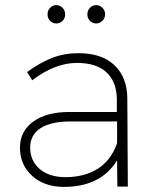

<svg xmlns="http://www.w3.org/2000/svg" viewBox="-20 -730 607 751"><path d="M58.1 -151.9Q58.1 -216.8 109.9 -254.4Q161.6 -292 252 -292H437V-342.8Q436 -410.2 396.7 -447Q357.4 -483.9 280.8 -483.9Q195.3 -483.9 106 -416L85.9 -448.2Q136.2 -484.9 183.6 -503.4Q231 -522 287.1 -522Q377.9 -522 427.5 -475.1Q477.1 -428.2 478 -346.2L480 0H439L438 -103Q374.5 1 230 1Q153.3 1 105.7 -42.2Q58.1 -85.4 58.1 -151.9ZM98.1 -152.8Q98.1 -100.6 135.5 -68.8Q172.9 -37.1 235.8 -37.1Q310.5 -37.1 362.5 -70.1Q414.6 -103 438 -169.9V-254.9H255.9Q179.2 -254.9 138.7 -228.8Q98.1 -202.6 98.1 -152.8ZM176 -648.4Q166 -658.7 166 -673.8Q166 -689 176 -699.5Q186 -710 200.2 -710Q214.4 -710 224.6 -699.5Q234.9 -689 234.9 -673.8Q234.9 -658.7 224.6 -648.4Q214.4 -638.2 200.2 -638.2Q186 -638.2 176 -648.4ZM391.1 -673.8Q391.1 -659.2 380.6 -648.7Q370.1 -638.2 356 -638.2Q341.8 -638.2 331.8 -648.4Q321.8 -658.7 321.8 -673.8Q321.8 -689 331.8 -699.5Q341.8 -710 356 -710Q370.1 -710 380.6 -699.5Q391.1 -689 391.1 -673.8Z"/></svg>

Font: Trueno UltraLight
Style: Regular
Weight: 250
Designer: Julieta Ulanovsky
Foundry: Julieta Ulanovsky
Version: Version 3.001b | FøM Fix